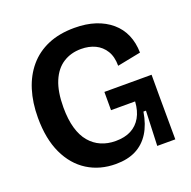

<svg xmlns="http://www.w3.org/2000/svg" viewBox="-123 -794 922 929"><g transform="rotate(-20 338.0 -330.0)"><path d="M320 14Q238 14 175 -25.5Q112 -65 76.5 -140.5Q41 -216 41 -325Q41 -403 61 -467Q81 -531 120.5 -577.5Q160 -624 218.5 -649Q277 -674 355 -674Q415 -674 462 -658.5Q509 -643 543 -614Q577 -585 594.5 -544.5Q612 -504 613 -453L492 -429Q492 -476 473 -506.5Q454 -537 422.5 -552Q391 -567 350 -567Q298 -567 258 -541.5Q218 -516 196 -463.5Q174 -411 174 -330Q174 -268 187 -223Q200 -178 224.5 -149Q249 -120 282.5 -105.5Q316 -91 357 -91Q404 -91 436.5 -108Q469 -125 488 -158Q507 -191 510 -239H386V-333H629V-219L630 0H537L544 -179H531Q521 -116 494 -73Q467 -30 424 -8Q381 14 320 14Z"/></g></svg>

Font: Bricolage Grotesque 60pt SemiBold
Style: Regular
Weight: 600
Version: Version 1.001;gftools[0.9.33.dev8+g029e19f]